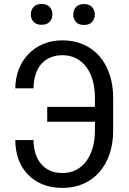

<svg xmlns="http://www.w3.org/2000/svg" viewBox="-20 -921 640 951"><path d="M146 -227.1H55.7Q56.2 -173.3 72.5 -129.6Q88.9 -85.9 119.6 -55.2Q149.9 -23.9 192.9 -7.1Q235.8 9.8 289.6 9.8Q346.7 9.8 393.1 -10.7Q439.5 -31.2 472.2 -68.8Q504.9 -106 522.7 -158.2Q540.5 -210.4 540.5 -274.4V-436.5Q540.5 -500.5 522.7 -553Q504.9 -605.5 472.2 -643.1Q439.5 -680.2 393.1 -700.7Q346.7 -721.2 289.6 -721.2Q235.8 -721.2 192.9 -702.6Q149.9 -684.1 119.6 -651.9Q88.9 -619.6 72.5 -576.2Q56.2 -532.7 55.7 -483.4H146Q146.5 -520.5 156 -551Q165.5 -581.5 183.6 -603Q201.7 -624 228.3 -635.7Q254.9 -647.5 289.6 -647.5Q328.1 -647.5 357.9 -631.8Q387.7 -616.2 408.2 -588.4Q428.7 -560.5 439.5 -521.7Q450.2 -482.9 450.2 -437V-391.6H213.9V-317.9H450.2V-273.9Q450.2 -228 439.2 -189.5Q428.2 -150.9 407.7 -123Q387.2 -95.2 357.4 -79.6Q327.6 -64 289.6 -64Q254.9 -64 228.3 -75.7Q201.7 -87.4 183.6 -108.9Q165.5 -129.9 156 -159.9Q146.5 -189.9 146 -227.1ZM132.8 -849.6Q132.8 -827.6 146.2 -813Q159.7 -798.3 186 -798.3Q212.4 -798.3 226.1 -813Q239.7 -827.6 239.7 -849.6Q239.7 -871.6 226.1 -886.5Q212.4 -901.4 186 -901.4Q159.7 -901.4 146.2 -886.5Q132.8 -871.6 132.8 -849.6ZM342.8 -848.6Q342.8 -827.1 356.2 -812.3Q369.6 -797.4 396 -797.4Q422.4 -797.4 436 -812.3Q449.7 -827.1 449.7 -848.6Q449.7 -870.6 436 -885.7Q422.4 -900.9 396 -900.9Q369.6 -900.9 356.2 -885.7Q342.8 -870.6 342.8 -848.6Z"/></svg>

Font: Roboto Mono
Style: Regular
Weight: 400
Monospace: yes
Designer: Google
Version: Version 3.000